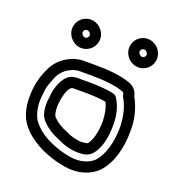

<svg xmlns="http://www.w3.org/2000/svg" viewBox="-124 -756 778 862"><g transform="rotate(20 265.0 -325.0)"><path d="M368.1 -377.9C334.3 -384.4 292.3 -387 255 -387H197C141.5 -387 124.8 -330.3 117.3 -307.9C111 -289.2 111.4 -276.1 109.3 -258.6C107.6 -248.1 107 -240.4 107 -231C107 -207.1 109.4 -179.7 126.7 -158.1C151.2 -129.5 183.2 -110.7 217.9 -97.1C245.6 -83.5 277.8 -73 317 -73C333.4 -73 358.9 -73.6 377.7 -92.3C412.4 -127.1 422 -188.4 422 -246C422 -288.9 412.4 -328.5 392.8 -360.3C387.8 -370.4 379.2 -375.7 368.1 -377.9ZM197 -337H255C287.6 -337 323.1 -334.9 352.7 -329.8C364.3 -309.3 369.7 -283.7 372 -245.3C371.9 -193.9 361.4 -150.7 342.1 -127.5C340.4 -126.5 333.3 -124.6 315.9 -123C286.5 -123.4 260.7 -131.6 239.2 -142.4C238.7 -142.6 237.7 -143.1 237 -143.3C207.4 -154.7 182.4 -170.2 165.3 -189.9C161.7 -194.8 157 -211.9 157 -231C157 -270.7 171 -337 197 -337ZM420.4 -376.3C441.1 -341.3 451.2 -302.7 454 -247.4C453.8 -168.4 434.4 -106.9 402 -71.3C379.7 -49.4 339 -34.6 289.5 -42.6L260.5 -48.4C192.7 -65.5 134.4 -95.6 100.7 -139.4C86 -157.8 75 -193.3 75 -232C75 -249.2 78.3 -270.1 79.9 -288.3C82.5 -307 92.7 -330.9 99.3 -347.9C111.4 -378.9 132.5 -399.1 163.5 -411.9C175.6 -416.8 186.6 -419 197 -419H255C312.5 -419 369.8 -413.6 407.2 -399.6C420.1 -394.8 414.5 -386.5 420.4 -376.3ZM466.2 -397.1C462 -420.1 446.8 -438.2 424.8 -446.4C376.9 -464.4 315.3 -469 255 -469H197C179.4 -469 161.8 -465.2 144.5 -458.1C102.9 -441 70.5 -411 53 -366.8C36.2 -330.6 25 -287.5 25 -232C25 -185.3 36.9 -139.1 61.3 -108.6C104.8 -52.1 175.6 -18.1 248.9 0.3C249.2 0.3 249.7 0.4 250.1 0.5L280.5 6.6C345.6 17.4 402.3 -1 438 -36.7C484.7 -87.2 504 -162.4 504 -248C504 -306.8 489.7 -355 466.2 -397.1ZM420 -594C420 -602.6 427.4 -610 436 -610C445.1 -610 455 -600.3 455 -591C455 -582.4 447.6 -575 439 -575C429.9 -575 420 -584.7 420 -594ZM370 -594C370 -556.6 401.4 -525 439 -525C475.3 -525 505 -554.6 505 -591C505 -628.4 473.5 -660 436 -660C399.6 -660 370 -630.4 370 -594ZM150 -588C150 -596.6 157.4 -604 166 -604C175.1 -604 185 -594.3 185 -585C185 -576.4 177.6 -569 169 -569C159.9 -569 150 -578.7 150 -588ZM100 -588C100 -550.6 131.4 -519 169 -519C205.3 -519 235 -548.6 235 -585C235 -622.4 203.5 -654 166 -654C129.6 -654 100 -624.4 100 -588Z"/></g></svg>

Font: HoneyBee
Style: Str
Weight: 700
Foundry: Cannot Into Space Fonts
Version: Version 0.89